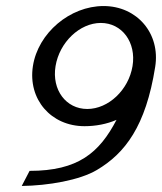

<svg xmlns="http://www.w3.org/2000/svg" viewBox="-20 -605 537 636"><path d="M89 -386C72 -276 149 -187 260 -187C297 -187 334 -194 366 -208C309 -99 239 -39 78 -39L52 11C139 10 244 -8 301 -42C394 -97 463 -187 494 -383C512 -494 434 -585 323 -585C212 -585 106 -496 89 -386ZM164 -386C177 -465 244 -529 314 -529C384 -529 432 -465 419 -386C406 -307 339 -244 269 -244C199 -244 151 -307 164 -386Z"/></svg>

Font: Charger Sport
Style: DfObl
Weight: 400
Designer: Jasper
Foundry: Cannot Into Space Fonts
Version: Version 1.1